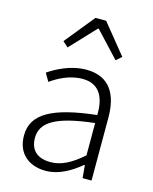

<svg xmlns="http://www.w3.org/2000/svg" viewBox="-123 -899 792 993"><g transform="rotate(15 273.5 -402.5)"><path d="M218 13C287 13 350 -24 403 -68H407L413 0H461V-338C461 -456 416 -547 288 -547C202 -547 128 -505 88 -478L113 -435C151 -462 211 -496 281 -496C382 -496 404 -414 402 -335C168 -309 63 -252 63 -135C63 -35 132 13 218 13ZM230 -37C170 -37 121 -64 121 -138C121 -219 192 -269 402 -292V-119C340 -65 289 -37 230 -37ZM134 -659 163 -633 290 -768H294L420 -633L449 -659L320 -818H263Z"/></g></svg>

Font: Noto Sans KR Light
Style: Regular
Weight: 300
Designer: Ryoko NISHIZUKA 西塚涼子 (kana, bopomofo & ideographs); Paul D. Hunt (Latin, Greek & Cyrillic); Sandoll Communications 산돌커뮤니
Foundry: Adobe
Version: Version 2.004;hotconv 1.0.118;makeotfexe 2.5.65603